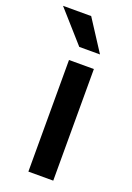

<svg xmlns="http://www.w3.org/2000/svg" viewBox="-181 -800 586 854"><g transform="rotate(20 112.0 -373.0)"><path d="M188 -528.3V0H70.3V-528.3ZM96.2 -745.6 191.4 -598.6H93.3L-37.1 -745.6Z"/></g></svg>

Font: Vazirmatn RD UI Medium
Style: Regular
Weight: 500
Designer: Saber Rastikerdar
Foundry: Saber Rastikerdar
Version: Version 33.003